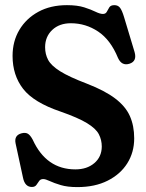

<svg xmlns="http://www.w3.org/2000/svg" viewBox="-20 -732 582 764"><path d="M288 12.5Q248.5 12.5 221.8 4.5Q195 -3.5 178 -11.5Q161 -19.5 152 -19.5Q141 -19.5 135.8 -11.8Q130.5 -4 124.8 4Q119 12 107 12Q79 12 71.5 -25L42 -161.5Q35.5 -193.5 65.5 -201.5Q80.5 -205.5 90.2 -200.2Q100 -195 110 -176.5Q164 -58 280 -58Q326 -58 355.2 -82.8Q384.5 -107.5 385 -148.5Q385 -175.5 373.2 -198Q361.5 -220.5 326.2 -242Q291 -263.5 221 -288Q114.5 -324 72.2 -378.2Q30 -432.5 30 -509.5Q30 -567.5 57 -613Q84 -658.5 132.5 -685Q181 -711.5 246.5 -711.5Q287.5 -711.5 315 -702.8Q342.5 -694 360.2 -685.2Q378 -676.5 389.5 -676.5Q400.5 -676.5 405 -685.2Q409.5 -694 415 -702.8Q420.5 -711.5 435 -711.5Q449.5 -711.5 457.5 -701.2Q465.5 -691 473.5 -664.5L515.5 -525Q526 -488.5 495.5 -478.5Q464.5 -468.5 449.5 -501.5Q420 -573.5 370.5 -606.5Q321 -639.5 262 -639.5Q216 -639.5 187.8 -612.8Q159.5 -586 159.5 -544Q159.5 -516.5 171.5 -493.8Q183.5 -471 219.2 -448.5Q255 -426 326 -399Q397 -371.5 438.2 -340.2Q479.5 -309 496.8 -270.2Q514 -231.5 514 -181.5Q514 -126 486.5 -82.2Q459 -38.5 408.2 -13Q357.5 12.5 288 12.5Z"/></svg>

Font: Fraunces 144pt S100 SemiBold
Style: Regular
Weight: 600
Version: Version 1.000; ttfautohint (v1.8.3)